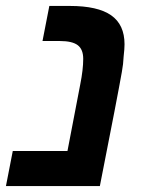

<svg xmlns="http://www.w3.org/2000/svg" viewBox="-35 -626 486 646"><path d="M301 0H-15L8 -118H192L235 -342Q245 -392 245 -428Q245 -460 226.5 -474Q208 -488 166 -488H108L131 -606H200Q294 -606 339 -574.5Q384 -543 384 -477Q384 -462 381 -436Q380 -411 375 -384Q362 -309 301 0Z"/></svg>

Font: Libra Sans
Style: Bold Italic
Weight: 700
Italic angle: -12°
Foundry: Context Ltd
Version: Version 1.002